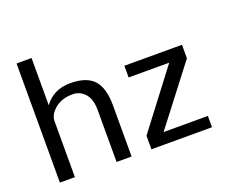

<svg xmlns="http://www.w3.org/2000/svg" viewBox="-106 -789 1116 951"><g transform="rotate(-20 452.5 -314.0)"><path d="M437.5 0H358.4V-273.4Q358.4 -331.1 332.5 -360.4Q306.6 -389.6 267.6 -389.6Q210 -389.6 174.3 -359.4Q138.7 -329.1 138.7 -295.9V0H59.6V-627.9H138.7V-378.9Q186.5 -445.3 275.4 -445.3Q361.3 -445.3 399.4 -403.3Q437.5 -361.3 437.5 -269.5Z M861.3 0H542V-71.3L771.5 -373H557.6V-434.6H861.3V-363.3L627.9 -59.6H861.3Z"/></g></svg>

Font: Padauk
Style: Regular
Weight: 400
Designer: Debbi Hosken
Foundry: SIL
Version: Version 3.003; ttfautohint (v1.8.2) -l 8 -r 50 -G 200 -x 14 